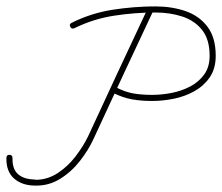

<svg xmlns="http://www.w3.org/2000/svg" viewBox="-29 -570 694 599"><path d="M449 -536Q402 -436 355.5 -336.5Q309 -237 263 -137Q247 -102 220.5 -68Q194 -34 158.5 -12Q123 10 81 9Q81 9 81 9Q81 9 81 9Q81 9 81 9Q81 9 81 9Q40 9 15 -13Q-10 -35 -9 -77Q-9 -87 0 -87Q10 -87 10 -77Q9 -42 28 -26Q47 -10 81 -10Q81 -10 81 -9.5Q81 -9 81 -9Q81 -9 81 -9Q81 -9 81 -9Q119 -9 151 -30Q183 -51 207 -82.5Q231 -114 246 -145Q292 -245 338.5 -344.5Q385 -444 432 -544Q436 -553 444 -549Q453 -545 449 -536ZM190 -487Q186 -495 195 -499Q255 -529 322 -539.5Q389 -550 456 -550Q507 -550 549.5 -535.5Q592 -521 618 -487Q644 -453 644 -396Q644 -356 625.5 -329Q607 -302 577.5 -285.5Q548 -269 513.5 -262Q479 -255 446 -255Q411 -255 383 -260Q355 -265 324 -280Q315 -285 319 -293Q324 -302 332 -298Q361 -283 387 -278.5Q413 -274 446 -274Q475 -274 506 -280Q537 -286 564 -300Q591 -314 608 -337.5Q625 -361 625 -396Q625 -447 601.5 -476.5Q578 -506 539.5 -518.5Q501 -531 456 -531Q391 -531 326.5 -521Q262 -511 203 -482Q194 -478 190 -487Z"/></svg>

Font: FRB American Cursive Guidelines Extralight
Style: Italic
Weight: 200
Italic angle: -25°
Version: Version 2.0;Modular Font Editor K font №1